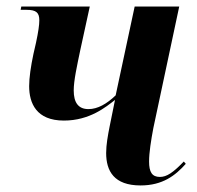

<svg xmlns="http://www.w3.org/2000/svg" viewBox="-20 -556 600 586"><path d="M409 10C476 10 515 -20 547 -56L541 -63C508 -29 489 -16 468 -16C444 -16 435 -31 435 -63C435 -90 441 -128 448 -165L527 -536H391L333 -265C306 -239 278 -223 250 -223C219 -223 205 -243 205 -280C205 -310 215 -355 225 -403L254 -536H45L43 -526H61C91 -526 100 -517 100 -494C100 -480 97 -459 90 -426L82 -391C74 -353 69 -319 69 -293C69 -241 91 -188 175 -188C254 -188 304 -230 331 -251L315 -172C309 -142 304 -114 304 -89C304 -34 328 10 409 10Z"/></svg>

Font: Noto Serif Display Condensed
Style: Bold Italic
Weight: 700
Width: 3
Italic angle: -12°
Designer: Monotype Design Team
Foundry: Monotype Imaging Inc.
Version: Version 2.009